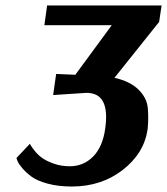

<svg xmlns="http://www.w3.org/2000/svg" viewBox="-20 -670 610 701"><path d="M398 -386Q455 -373 485.5 -343Q516 -313 519.5 -276.5Q523 -240 519 -198Q506 -110 428 -49.5Q350 11 242 11Q193 11 154 0.5Q115 -10 94.5 -25.5Q74 -41 61 -56.5Q48 -72 44 -82L40 -93L89 -145Q91 -142 94 -136.5Q97 -131 109 -116.5Q121 -102 136.5 -91.5Q152 -81 178 -72Q204 -63 235 -63Q285 -63 320 -98.5Q355 -134 364 -200Q383 -331 296 -331L174 -323L185 -400L255 -397L388 -578H142L152 -650H570L561 -590Z"/></svg>

Font: Arsenal
Style: Bold Italic
Weight: 700
Italic angle: -9.10001°
Designer: Andrij Shevchenko
Foundry: Stairsfor
Version: Version 2.001;PS 002.001;hotconv 1.0.88;makeotf.lib2.5.64775